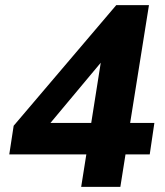

<svg xmlns="http://www.w3.org/2000/svg" viewBox="-20 -725 640 745"><path d="M295 0 315 -126H16L33 -237L431 -705H558L485 -248H579L561 -126H467L447 0ZM334 -248 377 -520H403L144 -210L149 -248Z"/></svg>

Font: Nunito Sans 12pt ExtraLight ExtraBold
Style: Italic
Weight: 800
Italic angle: -9°
Version: Version 3.101;gftools[0.9.27]